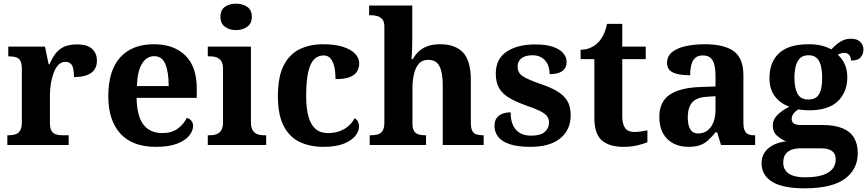

<svg xmlns="http://www.w3.org/2000/svg" viewBox="-20 -790 4727 1046"><path d="M20 0V-53H24Q47 -53 63.5 -58Q80 -63 89.5 -78.5Q99 -94 99 -125V-415Q99 -445 90.5 -459.5Q82 -474 66 -478.5Q50 -483 28 -483H25V-536H225L245 -440H250Q265 -476 284 -500Q303 -524 330.5 -536Q358 -548 399 -548Q456 -548 482 -523.5Q508 -499 508 -460Q508 -414 475.5 -392Q443 -370 383 -370Q383 -398 379 -416Q375 -434 365 -443.5Q355 -453 336 -453Q313 -453 297.5 -436Q282 -419 272 -392Q262 -365 257 -333.5Q252 -302 252 -273V-120Q252 -91 261 -76.5Q270 -62 286 -57.5Q302 -53 322 -53H354V0Z M829 10Q701 10 635.5 -62.5Q570 -135 570 -265Q570 -406 635 -477.5Q700 -549 818 -549Q927 -549 989.5 -488Q1052 -427 1052 -308V-257H724Q726 -157 761.5 -111Q797 -65 864 -65Q915 -65 948 -89Q981 -113 998 -148Q1012 -144 1022 -132.5Q1032 -121 1032 -104Q1032 -78 1011 -51.5Q990 -25 945.5 -7.5Q901 10 829 10ZM899 -321Q899 -397 881 -440.5Q863 -484 820 -484Q778 -484 753 -442Q728 -400 726 -321Z M1112 0V-53H1124Q1144 -53 1160 -59Q1176 -65 1185.5 -80.5Q1195 -96 1195 -124V-416Q1195 -443 1185 -457.5Q1175 -472 1159.5 -477.5Q1144 -483 1124 -483H1112V-536H1347V-124Q1347 -96 1356.5 -80.5Q1366 -65 1382 -59Q1398 -53 1418 -53H1430V0ZM1266 -626Q1230 -626 1205.5 -644Q1181 -662 1181 -698Q1181 -736 1205.5 -753Q1230 -770 1266 -770Q1301 -770 1326.5 -753Q1352 -736 1352 -698Q1352 -662 1326.5 -644Q1301 -626 1266 -626Z M1742 10Q1669 10 1613 -16.5Q1557 -43 1525.5 -103.5Q1494 -164 1494 -266Q1494 -374 1526.5 -435.5Q1559 -497 1614.5 -523Q1670 -549 1739 -549Q1804 -549 1848 -535Q1892 -521 1914.5 -497.5Q1937 -474 1937 -444Q1937 -423 1926.5 -403Q1916 -383 1888 -371Q1860 -359 1808 -359Q1808 -394 1802 -423Q1796 -452 1782 -470Q1768 -488 1743 -488Q1714 -488 1693 -468.5Q1672 -449 1660 -401Q1648 -353 1648 -267Q1648 -200 1660.5 -155Q1673 -110 1699 -87.5Q1725 -65 1767 -65Q1802 -65 1830.5 -75.5Q1859 -86 1880 -105Q1901 -124 1912 -146Q1925 -139 1930.5 -126.5Q1936 -114 1936 -100Q1936 -75 1915.5 -49.5Q1895 -24 1852.5 -7Q1810 10 1742 10Z M1994 0V-53H1999Q2021 -53 2037.5 -57.5Q2054 -62 2064 -77Q2074 -92 2074 -122V-646Q2074 -673 2062 -686Q2050 -699 2033.5 -703Q2017 -707 2003 -707H1991V-760H2226V-588Q2226 -564 2225.5 -540.5Q2225 -517 2224 -498Q2223 -479 2222 -468H2229Q2242 -492 2261.5 -510Q2281 -528 2309.5 -538.5Q2338 -549 2377 -549Q2461 -549 2503 -503.5Q2545 -458 2545 -356V-124Q2545 -93 2552.5 -78Q2560 -63 2575 -58Q2590 -53 2612 -53H2615V0H2392V-329Q2392 -393 2374.5 -428.5Q2357 -464 2313 -464Q2280 -464 2261.5 -442.5Q2243 -421 2235 -385.5Q2227 -350 2227 -309V-118Q2227 -90 2235.5 -76.5Q2244 -63 2259.5 -58Q2275 -53 2297 -53H2301V0Z M2870 10Q2800 10 2757 -4.5Q2714 -19 2694 -44.5Q2674 -70 2674 -104Q2674 -132 2687 -148.5Q2700 -165 2720 -171.5Q2740 -178 2762 -178Q2762 -116 2790.5 -83.5Q2819 -51 2874 -51Q2925 -51 2948 -71.5Q2971 -92 2971 -122Q2971 -144 2959 -158.5Q2947 -173 2920.5 -186Q2894 -199 2850 -214Q2793 -234 2755.5 -256Q2718 -278 2699.5 -309.5Q2681 -341 2681 -389Q2681 -469 2740 -508.5Q2799 -548 2896 -548Q2956 -548 2994 -534.5Q3032 -521 3049.5 -499Q3067 -477 3067 -453Q3067 -421 3044 -403.5Q3021 -386 2974 -386Q2974 -435 2948.5 -462Q2923 -489 2881 -489Q2842 -489 2821 -472.5Q2800 -456 2800 -427Q2800 -394 2826 -376Q2852 -358 2921 -334Q2975 -316 3012.5 -294.5Q3050 -273 3069.5 -242Q3089 -211 3089 -163Q3089 -82 3032 -36Q2975 10 2870 10Z M3376 10Q3299 10 3258.5 -25.5Q3218 -61 3218 -148V-468H3143V-519Q3175 -519 3200.5 -531.5Q3226 -544 3241 -561Q3256 -577 3268 -601.5Q3280 -626 3287 -660H3370V-536H3498V-468H3370V-158Q3370 -114 3385.5 -92.5Q3401 -71 3436 -71Q3455 -71 3473 -74Q3491 -77 3507 -80V-15Q3491 -8 3456.5 1Q3422 10 3376 10Z M3729 10Q3685 10 3649.5 -8Q3614 -26 3593 -62Q3572 -98 3572 -153Q3572 -235 3627.5 -273.5Q3683 -312 3796 -316L3878 -319V-374Q3878 -411 3872 -436Q3866 -461 3851 -474.5Q3836 -488 3809 -488Q3783 -488 3768 -475Q3753 -462 3746.5 -438Q3740 -414 3740 -380Q3677 -380 3645.5 -395.5Q3614 -411 3614 -447Q3614 -484 3642 -506.5Q3670 -529 3717 -539Q3764 -549 3820 -549Q3925 -549 3977.5 -511Q4030 -473 4030 -379V-124Q4030 -96 4036 -81Q4042 -66 4055 -59.5Q4068 -53 4090 -53H4094V0H3908L3887 -69H3878Q3856 -42 3836.5 -24.5Q3817 -7 3792 1.5Q3767 10 3729 10ZM3784 -63Q3813 -63 3834 -79Q3855 -95 3866.5 -123.5Q3878 -152 3878 -191V-266L3833 -263Q3793 -261 3770 -247.5Q3747 -234 3737 -209.5Q3727 -185 3727 -149Q3727 -121 3733.5 -101.5Q3740 -82 3752.5 -72.5Q3765 -63 3784 -63Z M4363 236Q4245 236 4187 200.5Q4129 165 4129 99Q4129 64 4146.5 39Q4164 14 4194.5 -1Q4225 -16 4263 -20Q4237 -30 4213.5 -50.5Q4190 -71 4190 -106Q4190 -138 4214 -162.5Q4238 -187 4280 -209Q4233 -225 4202.5 -264Q4172 -303 4172 -364Q4172 -452 4224.5 -500.5Q4277 -549 4386 -549Q4425 -549 4455.5 -541.5Q4486 -534 4509 -521Q4523 -536 4538.5 -549Q4554 -562 4573 -570.5Q4592 -579 4617 -579Q4650 -579 4667 -561.5Q4684 -544 4684 -520Q4684 -496 4669 -478Q4654 -460 4616 -460Q4616 -480 4606 -491Q4596 -502 4582 -502Q4570 -502 4561 -499Q4552 -496 4544 -492Q4567 -472 4581.5 -442Q4596 -412 4596 -368Q4596 -289 4545 -239Q4494 -189 4386 -189Q4376 -189 4357.5 -190.5Q4339 -192 4331 -194Q4317 -188 4305 -173.5Q4293 -159 4293 -141Q4293 -125 4305.5 -117Q4318 -109 4344 -109H4461Q4528 -109 4570.5 -91Q4613 -73 4633 -39Q4653 -5 4653 44Q4653 133 4582 184.5Q4511 236 4363 236ZM4365 176Q4424 176 4461 164Q4498 152 4515.5 130Q4533 108 4533 78Q4533 48 4513 33Q4493 18 4452 18H4336Q4316 18 4295.5 24.5Q4275 31 4261 48Q4247 65 4247 97Q4247 122 4260.5 140Q4274 158 4300.5 167Q4327 176 4365 176ZM4384 -248Q4414 -248 4430 -262Q4446 -276 4452.5 -303Q4459 -330 4459 -365Q4459 -402 4452.5 -430Q4446 -458 4430 -473.5Q4414 -489 4384 -489Q4355 -489 4338.5 -473Q4322 -457 4315 -429Q4308 -401 4308 -364Q4308 -312 4324.5 -280Q4341 -248 4384 -248Z"/></svg>

Font: Noto Serif Myanmar
Style: Regular
Weight: 400
Designer: Ben Mitchell and the Monotype Design Team
Foundry: Monotype Imaging Inc.
Version: Version 2.106